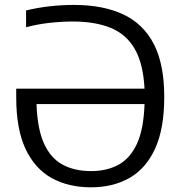

<svg xmlns="http://www.w3.org/2000/svg" viewBox="-20 -770 756 799"><path d="M358.5 9.5Q264.5 9.5 194.8 -29.2Q125 -68 86.2 -150.5Q47.5 -233 47.5 -365V-401H581.5Q576 -505.5 540.5 -566.8Q505 -628 440.2 -654.2Q375.5 -680.5 282.5 -680.5Q238 -680.5 187 -675Q136 -669.5 88.5 -656.5V-726.5Q138 -738.5 188 -744Q238 -749.5 288 -749.5Q408 -749.5 492 -710.5Q576 -671.5 619.8 -587.2Q663.5 -503 663.5 -367Q663.5 -234.5 625.5 -151.5Q587.5 -68.5 518.8 -29.5Q450 9.5 358.5 9.5ZM359 -58Q424.5 -58 473.2 -84.5Q522 -111 550 -172Q578 -233 581.5 -337H132Q135.5 -233.5 163.2 -172.5Q191 -111.5 240.5 -84.8Q290 -58 359 -58Z"/></svg>

Font: Encode Sans
Style: Regular
Weight: 400
Designer: Multiple Designers
Foundry: Impallari Type
Version: Version 3.002; ttfautohint (v1.8.3) -l 8 -r 50 -G 200 -x 14 